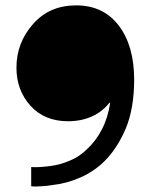

<svg xmlns="http://www.w3.org/2000/svg" viewBox="-20 -681 553 712"><path d="M95.7 9.8V-61.5C105.5 -60.9 115.9 -60.9 127 -61.5C138.7 -62.2 152 -63.5 167 -65.4C192.4 -68.7 216.8 -75.5 240.2 -85.9C263.7 -95.7 284.5 -109.7 302.7 -127.9C324.2 -147.5 342.4 -171.5 357.4 -200.2C372.4 -228.8 382.8 -262 388.7 -299.8H385.7C368.2 -277.7 346.4 -260.7 320.3 -249C294.3 -237.3 265 -231.4 232.4 -231.4C173.8 -231.4 127.3 -250.7 92.8 -289.1C58.3 -327.5 41 -374.3 41 -429.7C41 -491.5 61.5 -545.6 102.5 -591.8C142.9 -638 196.3 -661.1 262.7 -661.1C329.1 -661.1 381.5 -636.4 419.9 -586.9C458.3 -536.8 477.5 -469.7 477.5 -385.7C477.5 -314.8 467.1 -254.2 446.3 -204.1C424.8 -154 398.1 -113.3 366.2 -82C340.8 -57.3 311.8 -37.8 279.3 -23.4C246.1 -8.5 211.9 1 176.8 4.9C161.1 7.5 146.5 9.1 132.8 9.8C124.3 10.4 116.9 10.7 110.4 10.7C105.1 10.7 100.3 10.4 95.7 9.8Z"/></svg>

Font: ImmaginiFont
Style: Regular
Weight: 400
Version: Version 1.0